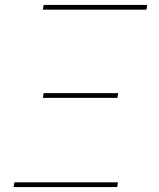

<svg xmlns="http://www.w3.org/2000/svg" viewBox="-20 -755 640 775"><path d="M571 -716H153L156 -735H574ZM153 -360 156 -379H457L454 -360ZM35 0 38 -19H456L453 0Z"/></svg>

Font: Iosevka SS04 Th Ex Obl
Style: Regular
Weight: 100
Width: 7
Italic angle: -9°
Monospace: yes
Designer: Belleve Invis
Foundry: Belleve Invis
Version: Version 19.0.0; ttfautohint (v1.8.4)